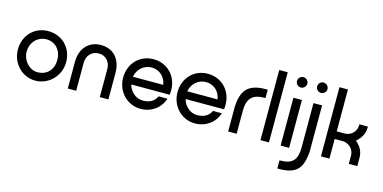

<svg xmlns="http://www.w3.org/2000/svg" viewBox="-85 -1181 3744 1877"><g transform="rotate(15 1787.5 -242.5)"><path d="M30 -243C30 -106 135 8 272 8C408 8 518 -106 518 -243C518 -394 408 -493 272 -493C135 -493 30 -389 30 -243ZM118 -243C118 -343 190 -411 276 -411C360 -411 429 -346 429 -243C429 -133 356 -77 272 -77C187 -77 118 -158 118 -243Z M600 0H685V-283C685 -359 736 -410 806 -410C874 -410 924 -359 924 -283V0H1011V-268C1011 -411 926 -495 806 -495C685 -495 600 -411 600 -268Z M1581 -243C1581 -393 1473 -494 1337 -494C1200 -494 1095 -390 1095 -243C1095 -104 1200 8 1337 8C1446 8 1535 -56 1567 -156H1478C1451 -97 1398 -76 1337 -76C1266 -76 1207 -131 1189 -199H1578C1580 -213 1581 -228 1581 -243ZM1341 -411C1415 -411 1479 -360 1492 -276H1185C1200 -358 1265 -411 1341 -411Z M2131 -243C2131 -393 2023 -494 1887 -494C1750 -494 1645 -390 1645 -243C1645 -104 1750 8 1887 8C1996 8 2085 -56 2117 -156H2028C2001 -97 1948 -76 1887 -76C1816 -76 1757 -131 1739 -199H2128C2130 -213 2131 -228 2131 -243ZM1891 -411C1965 -411 2029 -360 2042 -276H1735C1750 -358 1815 -411 1891 -411Z M2223 0H2309V-231C2309 -355 2359 -410 2477 -410H2491V-495H2470C2384 -495 2304 -476 2263 -410C2222 -346 2223 -241 2223 -241Z M2550 0H2636V-710H2550Z M2754 0H2840V-484H2754ZM2850 -651C2850 -680 2826 -704 2797 -704C2769 -704 2745 -680 2745 -651C2745 -623 2769 -599 2797 -599C2826 -599 2850 -623 2850 -651Z M3044 -484H2957V-258V-34C2957 89 2911 142 2794 142H2781V225H2802C2884 225 2963 207 3003 143C3035 92 3041 14 3044 -13V-486ZM3054 -651C3054 -680 3030 -704 3001 -704C2973 -704 2949 -680 2949 -651C2949 -623 2973 -599 3001 -599C3030 -599 3054 -623 3054 -651Z M3530 0V-85C3530 -140 3507 -186 3470 -221C3465 -227 3459 -232 3452 -237C3459 -242 3465 -247 3470 -253C3507 -288 3530 -335 3530 -389V-400H3444V-389C3444 -358 3431 -330 3410 -309C3390 -289 3363 -277 3333 -276H3248V-700H3162V0H3248V-199H3330C3362 -198 3389 -185 3410 -165C3431 -144 3444 -116 3444 -85V0Z"/></g></svg>

Font: Radis Sans
Style: Regular
Weight: 400
Designer: Gaël Goy
Foundry: Gaël Goy
Version: 1.0